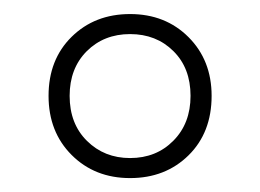

<svg xmlns="http://www.w3.org/2000/svg" viewBox="-20 -735 374 276"><path d="M49.8 -597.2Q49.8 -649.4 83 -682.1Q116.2 -714.8 167 -714.8Q217.8 -714.8 251 -681.6Q284.2 -648.4 284.2 -597.2Q284.2 -544.4 251 -511.7Q217.8 -479 167 -479Q116.2 -479 83 -512.2Q49.8 -545.4 49.8 -597.2ZM80.1 -597.2Q80.1 -557.1 105 -532.5Q129.9 -507.8 167 -507.8Q204.6 -507.8 229.2 -532.7Q253.9 -557.6 253.9 -597.2Q253.9 -637.2 229.2 -661.6Q204.6 -686 167 -686Q129.4 -686 104.7 -661.4Q80.1 -636.7 80.1 -597.2Z"/></svg>

Font: Messapia
Style: Regular
Weight: 400
Designer: Luca Marsano
Foundry: Collletttivo
Version: Version 1.000;FEAKit 1.0